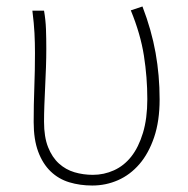

<svg xmlns="http://www.w3.org/2000/svg" viewBox="-20 -560 582 593"><path d="M265 13Q227 13 194 3Q161 -7 136.5 -30.5Q112 -54 98 -91.5Q84 -129 84 -183Q84 -237 86 -289.5Q88 -342 88 -396Q88 -428 86.5 -457.5Q85 -487 80 -527H116Q121 -498 122 -470Q123 -442 123 -409Q123 -382 122 -352.5Q121 -323 119.5 -293Q118 -263 117 -235Q116 -207 116 -184Q116 -137 128.5 -105.5Q141 -74 162 -55Q183 -36 210 -28Q237 -20 267 -20Q301 -20 332 -34Q363 -48 385.5 -76.5Q408 -105 421.5 -149.5Q435 -194 435 -254Q435 -321 424.5 -388Q414 -455 384 -528L420 -540Q448 -467 460.5 -397Q473 -327 473 -253Q473 -186 456 -136Q439 -86 410.5 -53Q382 -20 344.5 -3.5Q307 13 265 13Z"/></svg>

Font: SpoqaHanSans
Style: Thin
Weight: 250
Designer: [Spoqa Han Sans] Dong-huui Kim \uAE40 \uB3D9 \uD718   [Noto Sans] Ryoko NISHIZUKA \u897F \u585A \u6DBC \u5B50  (kana & i
Foundry: Spoqa (http://bi.spoqa.com)
Version: Version 1.004;PS 1.004;hotconv 1.0.82;makeotf.lib2.5.63406